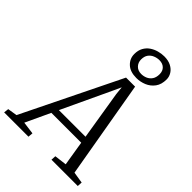

<svg xmlns="http://www.w3.org/2000/svg" viewBox="-348 -1166 1298 1298"><g transform="rotate(45 300.5 -517.0)"><path d="M-60 0 -56 -35 12 -46 356.5 -749H443L564.5 -48L646 -35L644 0H392.5L394.5 -35L482.5 -46L453.5 -223.5H168L85.5 -47L175.5 -35L172.5 0ZM191 -272.5H445.5L388.5 -623L382.5 -682L358 -628.5ZM408 -796Q347.5 -796 315.2 -826.8Q283 -857.5 283 -901Q283 -936.5 297 -961.8Q311 -987 334 -1002.8Q357 -1018.5 384.5 -1026Q412 -1033.5 438.5 -1033.5Q477 -1033.5 504 -1019.5Q531 -1005.5 545.2 -982.8Q559.5 -960 559.5 -934Q559.5 -886 537 -855.5Q514.5 -825 479.8 -810.5Q445 -796 408 -796ZM411.5 -838.5Q433.5 -838.5 454 -847.2Q474.5 -856 487.8 -875.2Q501 -894.5 501 -925.5Q501 -956.5 482.5 -974.2Q464 -992 433 -992Q411 -992 389.8 -983.2Q368.5 -974.5 355 -956Q341.5 -937.5 341.5 -907.5Q341.5 -878.5 360.5 -858.5Q379.5 -838.5 411.5 -838.5Z"/></g></svg>

Font: Merriweather Light
Style: Italic
Weight: 300
Italic angle: -7.8°
Designer: Eben Sorkin
Foundry: Eben Sorkin
Version: Version 2.101